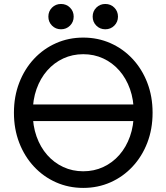

<svg xmlns="http://www.w3.org/2000/svg" viewBox="-20 -918 822 948"><path d="M116.7 -402.3V-320.3H655.8V-402.3ZM141.6 -361.3Q141.6 -425.3 160.4 -478.3Q179.2 -531.2 213.1 -569.8Q247.1 -608.4 292.5 -629.4Q337.9 -650.4 391.1 -650.4Q444.3 -650.4 489.7 -629.4Q535.2 -608.4 569.1 -569.8Q603 -531.2 621.8 -478.3Q640.6 -425.3 640.6 -361.3Q640.6 -297.4 621.8 -244.4Q603 -191.4 569.1 -152.8Q535.2 -114.3 489.7 -93.3Q444.3 -72.3 391.1 -72.3Q337.9 -72.3 292.5 -93.3Q247.1 -114.3 213.1 -152.8Q179.2 -191.4 160.4 -244.4Q141.6 -297.4 141.6 -361.3ZM48.8 -361.3Q48.8 -280.8 75 -213.1Q101.1 -145.5 147.7 -95.5Q194.3 -45.4 256.6 -17.8Q318.8 9.8 391.1 9.8Q463.4 9.8 525.6 -17.8Q587.9 -45.4 634.5 -95.5Q681.2 -145.5 707.3 -213.1Q733.4 -280.8 733.4 -361.3Q733.4 -441.9 707.3 -509.5Q681.2 -577.1 634.5 -627.2Q587.9 -677.2 525.6 -704.8Q463.4 -732.4 391.1 -732.4Q318.8 -732.4 256.6 -704.8Q194.3 -677.2 147.7 -627.2Q101.1 -577.1 75 -509.5Q48.8 -441.9 48.8 -361.3ZM437.5 -835.9Q437.5 -809.6 455.6 -791.5Q473.6 -773.4 500 -773.4Q526.4 -773.4 544.4 -791.5Q562.5 -809.6 562.5 -835.9Q562.5 -862.3 544.4 -880.4Q526.4 -898.4 500 -898.4Q473.6 -898.4 455.6 -880.4Q437.5 -862.3 437.5 -835.9ZM218.8 -835.9Q218.8 -809.6 236.8 -791.5Q254.9 -773.4 281.2 -773.4Q307.6 -773.4 325.7 -791.5Q343.8 -809.6 343.8 -835.9Q343.8 -862.3 325.7 -880.4Q307.6 -898.4 281.2 -898.4Q254.9 -898.4 236.8 -880.4Q218.8 -862.3 218.8 -835.9Z"/></svg>

Font: Giphurs
Style: Regular
Weight: 400
Version: Version 2.010